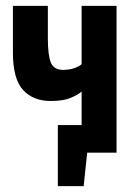

<svg xmlns="http://www.w3.org/2000/svg" viewBox="-20 -520 460 654"><path d="M258 -208Q245 -197 220.5 -186.5Q196 -176 153 -176Q93 -176 58.5 -213.5Q24 -251 24 -341V-500H143V-390Q143 -333 153 -307.5Q163 -282 195 -282Q216 -282 232 -287.5Q248 -293 258 -301V-500H377V0H277L265 114H177V-94H258Z"/></svg>

Font: PT Sans Narrow
Style: Bold
Weight: 700
Width: 3
Designer: A.Korolkova, O.Umpeleva, V.Yefimov
Foundry: ParaType Ltd
Version: Version 2.003W OFL